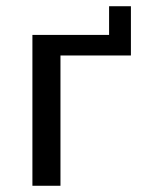

<svg xmlns="http://www.w3.org/2000/svg" viewBox="-20 -596 480 616"><path d="M84 -484H330V-576H400V-418H174V0H84Z"/></svg>

Font: Play
Style: Regular
Weight: 400
Designer: Jonas Hecksher (Cyrillic expansion: Cyreal)
Foundry: Jonas Hecksher, Playtype, e-types AS
Version: Version 2.101; ttfautohint (v1.5.65-e2d9)